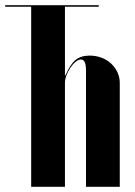

<svg xmlns="http://www.w3.org/2000/svg" viewBox="-30 -719 521 739"><path d="M350 -693H220V-429H222Q240 -471 260.5 -488Q281 -505 315 -505Q339 -505 360.5 -497Q382 -489 397.5 -474.5Q413 -460 422 -441Q431 -422 431 -399V0H301V-447Q301 -490 282 -490Q272 -490 261 -481Q250 -472 241 -458.5Q232 -445 226 -429.5Q220 -414 220 -400V0H90V-693H-10V-699H350Z"/></svg>

Font: Moniqa Black Display
Style: Regular
Weight: 900
Designer: Rajesh Rajput
Foundry: Rajesh Rajput
Version: Version 1.000